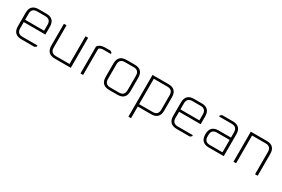

<svg xmlns="http://www.w3.org/2000/svg" viewBox="85 -1581 4176 2847"><g transform="rotate(30 2173.0 -157.5)"><path d="M77 -143V-372Q77 -515 220 -515H350Q492 -515 492 -372V-239H122V-133Q122 -40 215 -40H472V-21L444 0H220Q77 0 77 -143ZM122 -279H447V-382Q447 -475 354 -475H215Q122 -475 122 -382Z M650 -143V-515H695V-133Q695 -40 788 -40H1020V-515H1065V0H793Q650 0 650 -143Z M1231 0V-460Q1265 -515 1354 -515H1449L1477 -494V-475H1349Q1299 -475 1276 -448V0Z M1580 -143V-372Q1580 -515 1723 -515H1863Q2005 -515 2005 -372V-143Q2005 0 1863 0H1723Q1580 0 1580 -143ZM1625 -133Q1625 -40 1718 -40H1867Q1960 -40 1960 -133V-382Q1960 -475 1867 -475H1718Q1625 -475 1625 -382Z M2167 200V-515H2440Q2582 -515 2582 -372V-143Q2582 0 2440 0H2212V200ZM2212 -40H2444Q2537 -40 2537 -133V-382Q2537 -475 2444 -475H2212Z M2736 -143V-372Q2736 -515 2879 -515H3009Q3151 -515 3151 -372V-239H2781V-133Q2781 -40 2874 -40H3131V-21L3103 0H2879Q2736 0 2736 -143ZM2781 -279H3106V-382Q3106 -475 3013 -475H2874Q2781 -475 2781 -382Z M3429 0Q3285 0 3285 -146Q3285 -292 3429 -292H3639V-382Q3639 -475 3546 -475H3331V-494L3359 -515H3542Q3684 -515 3684 -372V0ZM3330 -133Q3330 -40 3423 -40H3639V-252H3423Q3330 -252 3330 -159Z M3850 0V-515H4123Q4265 -515 4265 -372V0H4220V-382Q4220 -475 4127 -475H3895V0Z"/></g></svg>

Font: Oxanium ExtraLight ExtraLight
Style: Regular
Weight: 250
Version: Version 2.000